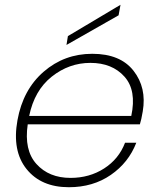

<svg xmlns="http://www.w3.org/2000/svg" viewBox="-20 -775 665 803"><path d="M358 -512Q269 -512 196.5 -454.5Q124 -397 102 -290H529Q552 -397 500.5 -454.5Q449 -512 358 -512ZM550 -178Q518 -95 443.5 -43.5Q369 8 268 8Q152 8 91 -68Q30 -144 53 -272Q76 -400 162.5 -475Q249 -550 366 -550Q483 -550 538.5 -479Q594 -408 577 -309Q571 -273 565 -255H96Q80 -147 132.5 -89Q185 -31 275 -31Q354 -31 415.5 -70.5Q477 -110 503 -178ZM264 -624 484 -755 476 -711 258 -587Z"/></svg>

Font: Poppins ExtraLight
Style: Italic
Weight: 275
Italic angle: -10°
Designer: Ninad Kale (Devanagari), Jonny Pinhorn (Latin)
Foundry: Indian Type Foundry
Version: Version 3.200;PS 1.000;hotconv 16.6.54;makeotf.lib2.5.65590